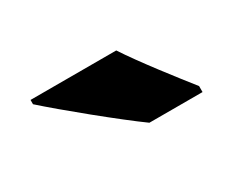

<svg xmlns="http://www.w3.org/2000/svg" viewBox="-41 -880 472 388"><g transform="rotate(-30 194.5 -686.0)"><path d="M240 -766H40V-756C80 -720 179 -639 225 -606H349V-620C322 -654 268 -723 240 -766Z"/></g></svg>

Font: Noto Sans Devanagari SemiCondensed Black
Style: Regular
Weight: 900
Width: 4
Designer: Jelle Bosma - Monotype Design Team
Foundry: Monotype Imaging Inc.
Version: Version 2.004